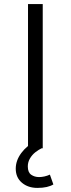

<svg xmlns="http://www.w3.org/2000/svg" viewBox="-20 -725 346 939"><path d="M117 0V-705H189V0ZM163 194Q117 194 87 168.5Q57 143 57 100Q57 60 84 23.5Q111 -13 155 -35L184 0Q169 7 153 19.5Q137 32 126.5 50Q116 68 116 89Q116 118 132.5 129.5Q149 141 171 141Q183 141 197 138Q211 135 224 129L241 177Q228 185 208.5 189.5Q189 194 163 194Z"/></svg>

Font: Nunito Sans 6pt Light
Style: Regular
Weight: 300
Version: Version 3.101;gftools[0.9.27]